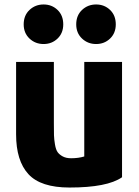

<svg xmlns="http://www.w3.org/2000/svg" viewBox="-20 -818 623 859"><path d="M526 -25Q460 21 291 21Q162 21 107 -39Q52 -99 52 -217V-541H221V-267Q221 -231 221.5 -213Q222 -195 226 -171.5Q230 -148 238 -137Q246 -126 261 -118Q276 -110 298 -110Q331 -110 357 -118V-541H526ZM263 -709Q263 -670 237.5 -645.5Q212 -621 175 -621Q138 -621 112 -645.5Q86 -670 86 -709Q86 -749 112 -773.5Q138 -798 175 -798Q212 -798 237.5 -773.5Q263 -749 263 -709ZM498 -709Q498 -670 472.5 -645.5Q447 -621 410 -621Q373 -621 347 -645.5Q321 -670 321 -709Q321 -749 347 -773.5Q373 -798 410 -798Q447 -798 472.5 -773.5Q498 -749 498 -709Z"/></svg>

Font: Repo
Style: ExtraBold
Weight: 800
Designer: Stefan Peev
Foundry: Context Ltd
Version: Version 001.000